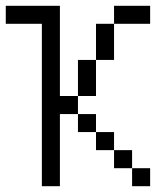

<svg xmlns="http://www.w3.org/2000/svg" viewBox="-20 -645 540 665"><path d="M500 0V-62.5H437.5V0ZM500 -562.5V-625H375V-562.5H312.5Q312.5 -562.5 312.5 -437.5H250Q250 -437.5 250 -312.5H187.5V-625H0V-562.5H125V0H187.5Q187.5 0 187.5 -250H250V-187.5H312.5V-125H375V-62.5H437.5V-125H375V-187.5H312.5V-250H250V-312.5H312.5Q312.5 -312.5 312.5 -437.5H375Q375 -437.5 375 -562.5Z"/></svg>

Font: Unifont
Style: Regular
Weight: 500
Version: Version 15.1.04